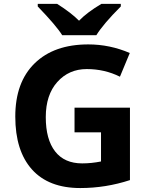

<svg xmlns="http://www.w3.org/2000/svg" viewBox="-20 -951 764 981"><path d="M431.2 -724.1Q541 -724.1 643.1 -680.2L592.8 -559.1Q514.6 -598.1 423.3 -598.1Q332 -598.1 272.9 -532.2Q213.9 -466.3 213.9 -352.5Q213.9 -238.8 261.5 -177.5Q309.1 -116.2 399.9 -116.2Q447.3 -116.2 496.1 -126V-274.9H360.8V-400.9H644V-30.8Q520 9.8 390.1 9.8Q228.5 9.8 143.3 -85.2Q58.1 -180.2 58.1 -355.5Q58.1 -530.8 157 -627.4Q255.9 -724.1 431.2 -724.1ZM172.9 -931.2H272Q343.8 -885.7 383.8 -845.2Q424.8 -887.7 498 -931.2H597.2V-918Q507.8 -828.6 472.2 -771H297.9Q267.6 -819.8 172.9 -918Z"/></svg>

Font: NotoSans-Bold
Style: Bold
Weight: 700
Designer: Monotype Design team
Foundry: Monotype Imaging Inc.
Version: Version 1.04